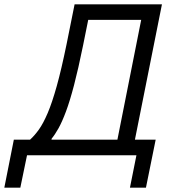

<svg xmlns="http://www.w3.org/2000/svg" viewBox="-93 -718 807 888"><path d="M-73 150 -29 -72H46Q67 -91 87 -119Q107 -147 127.5 -195Q148 -243 169.5 -320Q191 -397 215 -514L252 -698H656L531 -72H627L582 150H508L538 0H32L1 150ZM145 -72H450L560 -626H315L291 -507Q269 -399 249.5 -324.5Q230 -250 212 -202Q194 -154 177.5 -124.5Q161 -95 146 -77Z"/></svg>

Font: IBM Plex Sans
Style: Italic
Weight: 400
Italic angle: -11.31°
Designer: Mike Abbink, Paul van der Laan, Pieter van Rosmalen
Foundry: Bold Monday
Version: Version 3.201